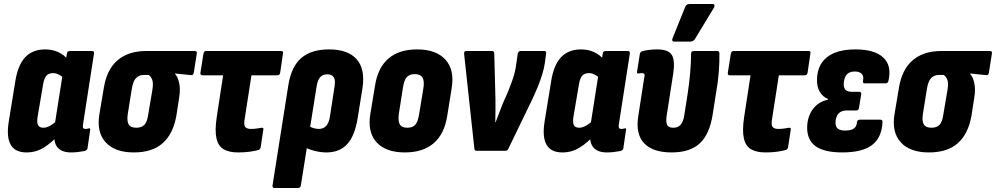

<svg xmlns="http://www.w3.org/2000/svg" viewBox="-20 -751 4959 956"><path d="M112 8Q55 8 33 -31Q11 -70 24 -148L56 -345Q69 -428 106 -466.5Q143 -505 205 -505Q240 -505 269 -492Q298 -479 320 -453L303 -356Q289 -371 274 -379Q259 -387 245 -387Q223 -387 211.5 -374.5Q200 -362 195 -333L167 -168Q163 -141 169.5 -128Q176 -115 196 -115Q212 -115 230.5 -125.5Q249 -136 270 -156L276 -83Q239 -42 199.5 -17Q160 8 112 8ZM334 8Q287 8 266 -17.5Q245 -43 252 -93L255 -110L252 -127L297 -413L307 -444L313 -484Q315 -497 327 -497H438Q450 -497 448 -484L394 -136Q391 -120 394 -114.5Q397 -109 406 -109Q411 -109 415 -110Q419 -111 423 -112Q431 -113 429 -104L416 -14Q415 -3 401 1Q384 4 367.5 6Q351 8 334 8Z M646 8Q552 8 506 -42.5Q460 -93 475 -183L497 -314Q512 -406 566 -451.5Q620 -497 707 -497H950Q962 -497 960 -485L945 -390Q943 -375 931 -377L852 -385V-382Q865 -369 872 -338.5Q879 -308 872 -264L858 -174Q842 -84 790 -38Q738 8 646 8ZM659 -115Q685 -115 699 -129.5Q713 -144 718 -181L739 -305Q744 -337 738 -353.5Q732 -370 720 -378H698Q672 -378 657 -362Q642 -346 636 -307L616 -182Q611 -147 621 -131Q631 -115 659 -115Z M1165 8Q1121 8 1094 -7.5Q1067 -23 1058 -61.5Q1049 -100 1059 -167L1091 -376H988Q976 -376 978 -389L993 -484Q996 -497 1006 -497H1380Q1392 -497 1389 -484L1375 -389Q1373 -376 1361 -376H1232L1198 -157Q1193 -130 1200.5 -119.5Q1208 -109 1230 -109Q1244 -109 1258.5 -111Q1273 -113 1283 -115Q1294 -116 1291 -104L1278 -18Q1276 -7 1266 -4Q1248 1 1222.5 4.5Q1197 8 1165 8Z M1347 185Q1335 185 1337 172L1416 -329Q1431 -420 1480.5 -462.5Q1530 -505 1619 -505Q1711 -505 1755 -457Q1799 -409 1785 -313L1761 -164Q1747 -75 1709 -33.5Q1671 8 1605 8Q1577 8 1545.5 0Q1514 -8 1492 -21L1508 -128Q1521 -120 1537 -114.5Q1553 -109 1567 -109Q1590 -109 1604 -124Q1618 -139 1623 -172L1646 -322Q1651 -353 1641.5 -367Q1632 -381 1610 -381Q1587 -381 1574.5 -367Q1562 -353 1557 -324L1478 172Q1476 185 1464 185Z M1996 8Q1901 8 1855 -42.5Q1809 -93 1824 -184L1847 -323Q1861 -414 1914 -459.5Q1967 -505 2057 -505Q2151 -505 2197.5 -454.5Q2244 -404 2229 -312L2207 -175Q2193 -84 2139.5 -38Q2086 8 1996 8ZM2008 -115Q2035 -115 2048 -130Q2061 -145 2067 -183L2088 -311Q2094 -348 2083.5 -365Q2073 -382 2045 -382Q2019 -382 2005.5 -367Q1992 -352 1986 -313L1966 -185Q1961 -149 1970.5 -132Q1980 -115 2008 -115Z M2354 0Q2343 0 2342 -11L2291 -482Q2289 -497 2302 -497H2429Q2441 -497 2441 -486L2447 -255Q2447 -226 2447 -198.5Q2447 -171 2446 -143H2448Q2457 -167 2466.5 -191.5Q2476 -216 2485 -239L2509 -293Q2518 -316 2526.5 -338.5Q2535 -361 2541 -383Q2547 -405 2550 -429L2558 -484Q2562 -497 2572 -497H2690Q2702 -497 2699 -483L2693 -438Q2689 -410 2679.5 -379.5Q2670 -349 2657.5 -318.5Q2645 -288 2630 -256L2511 -10Q2506 0 2496 0Z M2780 8Q2723 8 2701 -31Q2679 -70 2692 -148L2724 -345Q2737 -428 2774 -466.5Q2811 -505 2873 -505Q2908 -505 2937 -492Q2966 -479 2988 -453L2971 -356Q2957 -371 2942 -379Q2927 -387 2913 -387Q2891 -387 2879.5 -374.5Q2868 -362 2863 -333L2835 -168Q2831 -141 2837.5 -128Q2844 -115 2864 -115Q2880 -115 2898.5 -125.5Q2917 -136 2938 -156L2944 -83Q2907 -42 2867.5 -17Q2828 8 2780 8ZM3002 8Q2955 8 2934 -17.5Q2913 -43 2920 -93L2923 -110L2920 -127L2965 -413L2975 -444L2981 -484Q2983 -497 2995 -497H3106Q3118 -497 3116 -484L3062 -136Q3059 -120 3062 -114.5Q3065 -109 3074 -109Q3079 -109 3083 -110Q3087 -111 3091 -112Q3099 -113 3097 -104L3084 -14Q3083 -3 3069 1Q3052 4 3035.5 6Q3019 8 3002 8Z M3324 8Q3231 8 3187.5 -37.5Q3144 -83 3158 -172L3187 -360Q3191 -376 3188.5 -381.5Q3186 -387 3176 -387Q3172 -387 3168 -386.5Q3164 -386 3158 -385Q3151 -384 3152 -394L3166 -483Q3168 -494 3181 -497Q3198 -501 3215.5 -503Q3233 -505 3252 -505Q3308 -505 3325 -477.5Q3342 -450 3332 -384L3299 -172Q3295 -142 3302 -128.5Q3309 -115 3333 -115Q3356 -115 3369 -130Q3382 -145 3387 -176L3403 -278Q3412 -336 3416.5 -389Q3421 -442 3421 -483Q3421 -497 3434 -497H3552Q3562 -497 3562 -485Q3563 -445 3559 -393Q3555 -341 3545 -286L3528 -178Q3513 -83 3464.5 -37.5Q3416 8 3324 8ZM3336 -544Q3329 -544 3327.5 -549.5Q3326 -555 3329 -561L3392 -717Q3396 -726 3401.5 -728.5Q3407 -731 3414 -731H3528Q3536 -731 3537.5 -725.5Q3539 -720 3535 -713L3441 -558Q3433 -544 3416 -544Z M3791 8Q3747 8 3720 -7.5Q3693 -23 3684 -61.5Q3675 -100 3685 -167L3717 -376H3614Q3602 -376 3604 -389L3619 -484Q3622 -497 3632 -497H4006Q4018 -497 4015 -484L4001 -389Q3999 -376 3987 -376H3858L3824 -157Q3819 -130 3826.5 -119.5Q3834 -109 3856 -109Q3870 -109 3884.5 -111Q3899 -113 3909 -115Q3920 -116 3917 -104L3904 -18Q3902 -7 3892 -4Q3874 1 3848.5 4.5Q3823 8 3791 8Z M4174 8Q4084 8 4041 -23Q3998 -54 3999 -118Q4000 -170 4027 -207Q4054 -244 4103 -255V-258Q4076 -269 4061.5 -294.5Q4047 -320 4048 -355Q4049 -427 4097.5 -466Q4146 -505 4240 -505Q4334 -505 4377.5 -465Q4421 -425 4404 -350Q4401 -336 4390 -336H4286Q4274 -336 4277 -349Q4282 -371 4271 -383Q4260 -395 4236 -395Q4208 -395 4195 -378.5Q4182 -362 4181 -332Q4181 -313 4190.5 -303.5Q4200 -294 4221 -294H4258Q4270 -294 4268 -281L4257 -214Q4255 -201 4244 -201H4197Q4169 -201 4155 -185.5Q4141 -170 4140 -141Q4140 -120 4151.5 -110.5Q4163 -101 4188 -101Q4218 -101 4232 -111.5Q4246 -122 4247 -143Q4249 -155 4261 -155H4364Q4376 -155 4374 -141Q4370 -65 4321.5 -28.5Q4273 8 4174 8Z M4605 8Q4511 8 4465 -42.5Q4419 -93 4434 -183L4456 -314Q4471 -406 4525 -451.5Q4579 -497 4666 -497H4909Q4921 -497 4919 -485L4904 -390Q4902 -375 4890 -377L4811 -385V-382Q4824 -369 4831 -338.5Q4838 -308 4831 -264L4817 -174Q4801 -84 4749 -38Q4697 8 4605 8ZM4618 -115Q4644 -115 4658 -129.5Q4672 -144 4677 -181L4698 -305Q4703 -337 4697 -353.5Q4691 -370 4679 -378H4657Q4631 -378 4616 -362Q4601 -346 4595 -307L4575 -182Q4570 -147 4580 -131Q4590 -115 4618 -115Z"/></svg>

Font: Sofia Sans Condensed Black
Style: Italic
Weight: 900
Italic angle: -9°
Version: Version 4.100